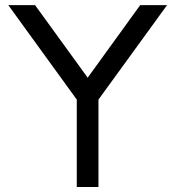

<svg xmlns="http://www.w3.org/2000/svg" viewBox="-20 -735 691 757"><path d="M118.2 -714.8 325.7 -428.7 532.7 -714.8H638.7L368.2 -342.3V2.4H282.7V-342.3L12.7 -714.8Z"/></svg>

Font: Proletarsk
Style: Regular
Weight: 400
Designer: Peter Wiegel, original typeface by Carl Albert Fahrenwaldt 1901
Foundry: Peter Wiegel
Version: Version 1.000 2010 initial release